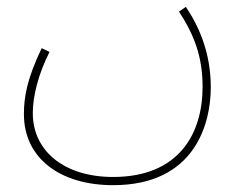

<svg xmlns="http://www.w3.org/2000/svg" viewBox="-20 -312 724 562"><path d="M50 22C50 152 157 230 311 230C552 230 597 48 597 -56C597 -154 565 -231 524 -292L504 -278C549 -209 573 -145 573 -58C573 79 504 206 311 206C168 206 76 130 76 19C76 -32 93 -97 125 -160L102 -171C59 -81 50 -28 50 22Z"/></svg>

Font: Noto Sans Arabic UI Th
Style: Regular
Weight: 100
Designer: Monotype Design Team, Nadine Chahine and Nizar Qandah
Foundry: Monotype Imaging Inc.
Version: Version 2.010